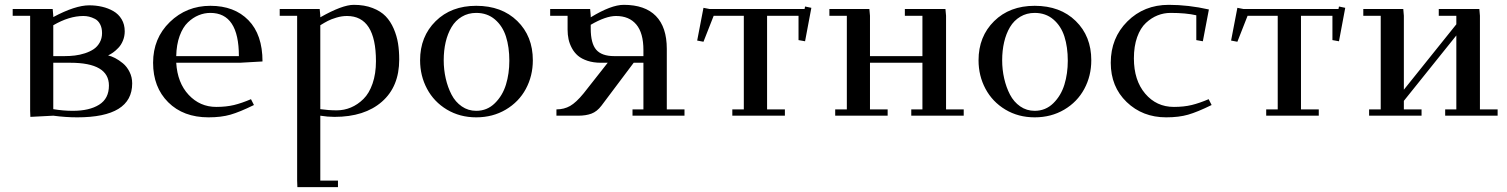

<svg xmlns="http://www.w3.org/2000/svg" viewBox="-20 -476 6202 790"><path d="M32.2 -411.1V-439H196.8L199.2 -411.1V-405.8Q289.6 -454.1 347.2 -454.1Q375 -454.1 400.1 -448.2Q425.3 -442.4 446.5 -430.2Q467.8 -418 480.5 -396.7Q493.2 -375.5 493.2 -347.2Q493.2 -326.7 485.8 -308.8Q478.5 -291 467 -279.1Q455.6 -267.1 445.1 -259.8Q434.6 -252.4 424.8 -248Q438 -245.1 453.6 -237.1Q469.2 -229 485.6 -215.6Q502 -202.1 512.9 -180.4Q523.9 -158.7 523.9 -132.8Q523.9 6.8 297.9 6.8Q250 6.8 199.2 0L105 4.9L104 -20V-411.1ZM199.2 -26.9Q239.7 -20 279.8 -20Q347.7 -20 387.9 -45.2Q428.2 -70.3 428.2 -124Q428.2 -217.8 269 -217.8H199.2ZM199.2 -245.1H245.1Q267.6 -245.1 288.1 -247.6Q308.6 -250 329.6 -256.8Q350.6 -263.7 365.7 -273.9Q380.9 -284.2 390.4 -301.3Q399.9 -318.4 399.9 -339.8Q399.9 -361.3 391.8 -376.5Q383.8 -391.6 370.8 -398.2Q357.9 -404.8 346.4 -407.5Q335 -410.2 323.2 -410.2Q264.6 -410.2 199.2 -372.1Z M845.7 -452.1Q944.3 -452.1 1002.2 -392.8Q1060.1 -333.5 1060.1 -223.1L966.8 -217.8H705.1Q710 -135.3 756.3 -85.7Q802.7 -36.1 869.6 -36.1Q910.6 -36.1 942.9 -43.9Q975.1 -51.8 1012.7 -67.9L1024.9 -43.9Q966.3 -15.1 928.2 -4.2Q890.1 6.8 837.9 6.8Q734.4 6.8 672.1 -55.2Q609.9 -117.2 609.9 -217.8Q609.9 -318.4 678.7 -385.3Q747.6 -452.1 845.7 -452.1ZM705.1 -245.1H962.9Q962.9 -422.9 845.7 -422.9Q820.8 -422.9 797.4 -413.3Q773.9 -403.8 753.2 -384Q732.4 -364.3 719.2 -328.4Q706.1 -292.5 705.1 -245.1Z M1130.9 -411.1V-439H1295.4L1297.9 -411.1V-404.8Q1388.2 -456.1 1435.5 -456.1Q1479.5 -456.1 1512.9 -443.1Q1546.4 -430.2 1566.7 -409.2Q1586.9 -388.2 1599.9 -358.2Q1612.8 -328.1 1617.7 -297.6Q1622.6 -267.1 1622.6 -231Q1622.6 -119.6 1551.3 -57.4Q1480 4.9 1356.4 4.9Q1327.6 4.9 1297.9 0V267.1H1370.6V293.9H1203.6L1202.6 267.1V-411.1ZM1297.9 -26.9Q1331.5 -22 1365.7 -22Q1396 -22 1423.8 -33.7Q1451.7 -45.4 1475.3 -68.6Q1499 -91.8 1512.9 -132.1Q1526.9 -172.4 1526.9 -224.1Q1526.9 -410.2 1407.7 -410.2Q1386.2 -410.2 1364.3 -403.6Q1342.3 -397 1329.1 -390.1Q1315.9 -383.3 1297.9 -372.1Z M1708.5 -228Q1708.5 -325.7 1772.5 -388.9Q1836.4 -452.1 1939.5 -452.1Q2044.4 -452.1 2108.4 -389.6Q2172.4 -327.1 2172.4 -228Q2172.4 -163.6 2143.6 -110.1Q2114.7 -56.6 2061 -24.9Q2007.3 6.8 1939.5 6.8Q1872.1 6.8 1818.8 -25.1Q1765.6 -57.1 1737.1 -110.6Q1708.5 -164.1 1708.5 -228ZM1805.7 -228Q1805.7 -189.5 1814 -153.1Q1822.3 -116.7 1837.9 -86.7Q1853.5 -56.6 1879.9 -38.3Q1906.2 -20 1939.5 -20Q1984.4 -20 2016.1 -51.3Q2047.9 -82.5 2061.8 -127.9Q2075.7 -173.3 2075.7 -226.1Q2075.7 -282.2 2061.8 -325.7Q2047.9 -369.1 2016.4 -396Q1984.9 -422.9 1939.5 -422.9Q1906.2 -422.9 1880.1 -407.2Q1854 -391.6 1837.9 -364.5Q1821.8 -337.4 1813.7 -302.7Q1805.7 -268.1 1805.7 -228Z M2243.7 -411.1V-439H2408.2L2410.6 -411.1V-404.8Q2494.6 -456.1 2546.4 -456.1Q2633.8 -456.1 2678.7 -410.2Q2723.6 -364.3 2723.6 -274.9V-25.9H2796.4V0H2582.5V-25.9H2627.4V-217.8H2587.4L2454.6 -41Q2436.5 -17.1 2413.6 -8.5Q2390.6 0 2359.4 0H2269.5V-25.9Q2300.8 -25.9 2325.7 -40Q2350.6 -54.2 2381.3 -91.8L2480.5 -217.8H2452.6Q2421.9 -217.8 2397.5 -225.8Q2373 -233.9 2357.9 -246.8Q2342.8 -259.8 2333 -278.1Q2323.2 -296.4 2319.3 -314.9Q2315.4 -333.5 2315.4 -354V-411.1ZM2410.6 -358.9Q2410.6 -297.4 2433.3 -271.2Q2456.1 -245.1 2507.3 -245.1H2627.4V-270Q2627.4 -340.3 2598.1 -375.2Q2568.8 -410.2 2514.6 -410.2Q2472.7 -410.2 2410.6 -374Z M2848.6 -309.1 2874.5 -443.8 2899.4 -439H3290.5L3292.5 -449.2L3318.4 -443.8L3292.5 -306.2L3265.6 -311V-411.1H3136.2V-25.9H3209.5V0H2993.2V-25.9H3040.5V-411.1H2916.5L2874.5 -304.2Z M3392.6 -411.1V-439H3557.1L3559.6 -411.1V-245.1H3775.4V-411.1H3703.1V-439H3870.1L3872.6 -411.1V-25.9H3945.3V0H3729.5V-25.9H3775.4V-217.8H3559.6V-25.9H3632.3V0H3416.5V-25.9H3464.4V-411.1Z M4006.3 -228Q4006.3 -325.7 4070.3 -388.9Q4134.3 -452.1 4237.3 -452.1Q4342.3 -452.1 4406.2 -389.6Q4470.2 -327.1 4470.2 -228Q4470.2 -163.6 4441.4 -110.1Q4412.6 -56.6 4358.9 -24.9Q4305.2 6.8 4237.3 6.8Q4169.9 6.8 4116.7 -25.1Q4063.5 -57.1 4034.9 -110.6Q4006.3 -164.1 4006.3 -228ZM4103.5 -228Q4103.5 -189.5 4111.8 -153.1Q4120.1 -116.7 4135.7 -86.7Q4151.4 -56.6 4177.7 -38.3Q4204.1 -20 4237.3 -20Q4282.2 -20 4314 -51.3Q4345.7 -82.5 4359.6 -127.9Q4373.5 -173.3 4373.5 -226.1Q4373.5 -282.2 4359.6 -325.7Q4345.7 -369.1 4314.2 -396Q4282.7 -422.9 4237.3 -422.9Q4204.1 -422.9 4178 -407.2Q4151.9 -391.6 4135.7 -364.5Q4119.6 -337.4 4111.6 -302.7Q4103.5 -268.1 4103.5 -228Z M4550.3 -217.8Q4550.3 -319.8 4618.7 -387.9Q4687 -456.1 4789.1 -456.1Q4869.6 -456.1 4954.1 -437L4929.2 -306.2L4902.3 -311V-413.1Q4859.9 -422.9 4796.4 -422.9Q4768.6 -422.9 4743.2 -412.8Q4717.8 -402.8 4695.1 -381.8Q4672.4 -360.8 4658.9 -323.2Q4645.5 -285.6 4645.5 -235.8Q4645.5 -145.5 4691.9 -90.8Q4738.3 -36.1 4810.1 -36.1Q4851.1 -36.1 4883.3 -43.9Q4915.5 -51.8 4953.1 -67.9L4965.3 -43.9Q4906.7 -15.1 4868.7 -4.2Q4830.6 6.8 4778.3 6.8Q4681.2 6.8 4615.7 -56.2Q4550.3 -119.1 4550.3 -217.8Z M5045.4 -309.1 5071.3 -443.8 5096.2 -439H5487.3L5489.3 -449.2L5515.1 -443.8L5489.3 -306.2L5462.4 -311V-411.1H5333V-25.9H5406.2V0H5189.9V-25.9H5237.3V-411.1H5113.3L5071.3 -304.2Z M5589.4 -411.1V-439H5753.9L5756.3 -411.1V-106.9L5972.2 -376V-411.1H5899.9V-439H6066.9L6069.3 -411.1V-25.9H6142.1V0H5926.3V-25.9H5972.2V-330.1L5756.3 -61V-25.9H5829.1V0H5613.3V-25.9H5661.1V-411.1Z"/></svg>

Font: Dehuti Alt
Style: Bold
Weight: 700
Version: Version 1.2